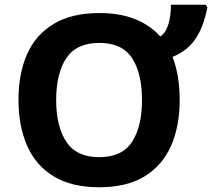

<svg xmlns="http://www.w3.org/2000/svg" viewBox="-20 -780 895 810"><path d="M738 -358Q738 -247 701.5 -164.5Q665 -82 590 -36Q515 10 398 10Q282 10 206.5 -36Q131 -82 94.5 -165Q58 -248 58 -359Q58 -470 94.5 -552Q131 -634 207 -679.5Q283 -725 400 -725Q486 -725 550.5 -699Q615 -673 656 -626Q679 -641 690 -676.5Q701 -712 701 -760H848L855 -749Q839 -667 805 -616.5Q771 -566 708 -540Q738 -462 738 -358ZM217 -358Q217 -246 260 -181.5Q303 -117 398 -117Q495 -117 537 -181.5Q579 -246 579 -358Q579 -471 537 -535Q495 -599 399 -599Q303 -599 260 -535Q217 -471 217 -358Z"/></svg>

Font: Noto Sans IKEA
Style: Bold
Weight: 600
Designer: Monotype Design Team
Foundry: Monotype Imaging Inc.
Version: Version 2.001